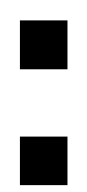

<svg xmlns="http://www.w3.org/2000/svg" viewBox="-20 -540 255 560"><path d="M38.1 -141.6H176.8V0H38.1ZM38.1 -480.5H176.8V-337.9H38.1ZM108.4 -519.5Z"/></svg>

Font: Altinn-DIN
Style: DIN-Bold
Weight: 700
Designer: Charles Nix
Foundry: Altinn
Version: Version 2.00